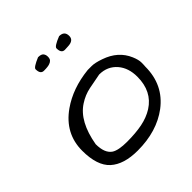

<svg xmlns="http://www.w3.org/2000/svg" viewBox="-175 -780 913 913"><g transform="rotate(-45 281.0 -323.5)"><path d="M50.8 -185.5Q50.8 -300.8 150.4 -371.1Q229.5 -426.8 340.8 -438.5Q346.7 -438.5 368.2 -438.5Q389.6 -438.5 425.8 -425.8Q505.9 -398.4 535.2 -329.1Q546.9 -301.8 546.9 -282.7Q546.9 -263.7 545.9 -255.9Q545.9 -133.8 453.1 -63.5Q367.2 1 238.3 1Q145.5 1 98.1 -42Q50.8 -85 50.8 -185.5ZM118.2 -162.1Q118.2 -101.6 150.4 -80.1Q174.8 -64.5 232.4 -64.5Q290 -64.5 334 -73.2Q377.9 -82 412.1 -103.5Q485.4 -150.4 485.4 -249Q485.4 -307.6 454.1 -344.7Q419.9 -384.8 364.3 -384.8Q326.2 -377.9 287.6 -370.1Q249 -362.3 214.8 -339.8Q140.6 -292 118.2 -162.1ZM191.4 -583Q168 -583 168 -616.2Q168 -627.9 216.8 -648.4Q237.3 -648.4 244.6 -639.6Q252 -630.9 252 -617.2Q252 -603.5 246.1 -597.2Q240.2 -590.8 231.4 -587.9Q219.7 -583 191.4 -583ZM332 -583Q308.6 -583 308.6 -616.2Q308.6 -628.9 358.4 -648.4Q393.6 -648.4 393.6 -615.2Q393.6 -585 352.5 -584Q341.8 -583 332 -583Z"/></g></svg>

Font: Architects Daughter
Style: Regular
Weight: 400
Designer: Kimberly Geswein
Foundry: Kimberly Geswein
Version: Version 1.003 2010